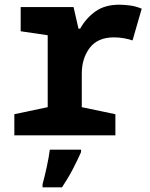

<svg xmlns="http://www.w3.org/2000/svg" viewBox="-20 -576 640 817"><path d="M471 0V-90L328 -120V-262Q328 -328 362 -372.5Q396 -417 465 -417Q488 -417 509 -413Q530 -409 544 -404L583 -539Q557 -550 531 -553Q505 -556 488 -556Q427 -556 387 -528Q347 -500 321 -454H314L293 -546H68V-443L183 -426V-120L41 -90V0ZM244 221Q270 182 290.5 142.5Q311 103 325 71V61H192Q188 93 178.5 136.5Q169 180 161 208V221Z"/></svg>

Font: Noto Sans Mono UI
Style: Bold
Weight: 700
Designer: Monotype Design team
Foundry: Monotype Imaging Inc.
Version: 1.000